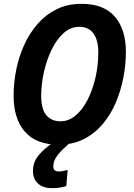

<svg xmlns="http://www.w3.org/2000/svg" viewBox="-20 -745 699 1002"><path d="M286 10Q169 10 110 -57.5Q51 -125 51 -246Q51 -312 64.5 -380Q78 -448 106 -510Q134 -572 176.5 -620.5Q219 -669 276 -697Q333 -725 405 -725Q522 -725 579.5 -658Q637 -591 637 -474Q637 -409 624 -341Q611 -273 584.5 -210Q558 -147 516 -97.5Q474 -48 417 -19Q360 10 286 10ZM296 -112Q339 -112 375 -142.5Q411 -173 437.5 -225Q464 -277 478.5 -341Q493 -405 493 -473Q493 -535 468 -570Q443 -605 394 -605Q348 -605 311.5 -572Q275 -539 249 -485Q223 -431 209 -368Q195 -305 195 -245Q195 -176 221.5 -144Q248 -112 296 -112ZM252 237Q204 237 178 212.5Q152 188 152 148Q152 101 181 66Q210 31 256 0H345Q308 32 283.5 61Q259 90 258 122Q258 150 286 150Q297 150 308.5 147.5Q320 145 333 142L326 226Q293 237 252 237Z"/></svg>

Font: Noto Sans SemiCondensed
Style: Bold Italic
Weight: 700
Width: 4
Italic angle: -12°
Designer: Monotype Design Team
Foundry: Monotype Imaging Inc.
Version: Version 2.013; ttfautohint (v1.8.4.7-5d5b)